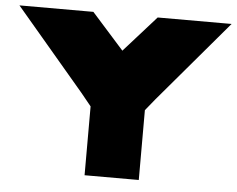

<svg xmlns="http://www.w3.org/2000/svg" viewBox="-60 -731 974 789"><g transform="rotate(5 426.5 -336.0)"><path d="M579 -336 864.1 -672H559.2L426.5 -523.5L293.9 -672H-11L274.1 -336L316.4 -284V0H540V-288L579 -336Z"/></g></svg>

Font: JUMBOTRON
Style: Regular
Weight: 400
Designer: Ian Langley
Foundry: Ian Langley
Version: Version 1.005;Fontself Maker 3.5.8